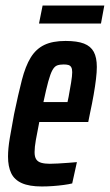

<svg xmlns="http://www.w3.org/2000/svg" viewBox="-20 -666 397 694"><path d="M131 8Q86 8 59 -4Q32 -16 20.5 -40Q9 -64 9 -100Q9 -129 15.5 -167.5Q22 -206 31 -254Q46 -326 59 -376.5Q72 -427 91 -458Q110 -489 140 -503.5Q170 -518 217 -518Q259 -518 283.5 -508.5Q308 -499 319 -478.5Q330 -458 330 -424Q330 -406 327 -380.5Q324 -355 318.5 -323.5Q313 -292 305 -255L299 -225H122Q114 -185 109.5 -159.5Q105 -134 105 -116Q105 -99 111 -90Q117 -81 129.5 -77.5Q142 -74 160 -74Q171 -74 189.5 -75Q208 -76 227.5 -77.5Q247 -79 258 -80L241 -3Q229 0 210.5 2.5Q192 5 171.5 6.5Q151 8 131 8ZM137 -297H224L228 -316Q233 -343 237 -367.5Q241 -392 241 -405Q241 -417 237.5 -423Q234 -429 227.5 -431Q221 -433 210 -433Q196 -433 186.5 -429.5Q177 -426 169.5 -412.5Q162 -399 154.5 -371.5Q147 -344 137 -297ZM121 -581 134 -646H357L345 -581Z"/></svg>

Font: Saira UltraCondensed
Style: Bold Italic
Weight: 700
Width: 1
Italic angle: -12°
Designer: Hector Gatti with collaboration of the Omnibus-Type team
Foundry: Omnibus-Type
Version: Version 1.101